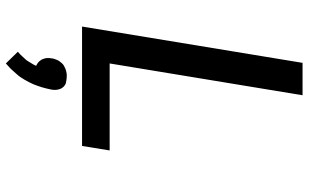

<svg xmlns="http://www.w3.org/2000/svg" viewBox="-214 -560 1029 640"><g transform="rotate(90 300.0 -240.5)"><path d="M69 0 190 -735H298L192 -92H482L467 0ZM192 254 153 214Q158 210 161.5 206.5Q165 203 168.5 199Q172 195 176 191Q180 187 183 182.5Q186 178 189.5 172Q193 166 195 163L200 153Q197 152 194 150Q191 148 188.5 146Q186 144 184 141.5Q182 139 180 136Q178 133 177 129.5Q176 126 175 123Q174 120 174 115Q174 110 174 108L175 103Q175 98 176.5 93.5Q178 89 180 84Q182 79 185 75Q188 71 191.5 67Q195 63 199.5 60.5Q204 58 208.5 56Q213 54 219.5 52.5Q226 51 228 51H235Q239 51 242.5 51.5Q246 52 250 52.5Q254 53 257.5 54Q261 55 264 57Q267 59 269.5 61.5Q272 64 274 67Q276 70 277 73Q278 76 279 80Q280 84 280 88.5Q280 93 280 95L279 103Q277 111 275.5 118.5Q274 126 271.5 133.5Q269 141 266.5 148.5Q264 156 261 163Q258 170 254 177.5Q250 185 246 192Q242 199 237.5 205.5Q233 212 227 218.5Q221 225 214 233Q207 241 204 243Z"/></g></svg>

Font: Iosevka Aile Semibold
Style: Italic
Weight: 600
Italic angle: -9°
Designer: Belleve Invis
Foundry: Belleve Invis
Version: Version 31.1.0; ttfautohint (v1.8.4)